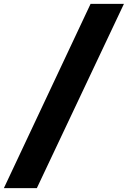

<svg xmlns="http://www.w3.org/2000/svg" viewBox="-99 -760 659 990"><path d="M-79 210 368 -740H540L91 210Z"/></svg>

Font: Georama ExtraCondensed Thin Black
Style: Italic
Weight: 900
Italic angle: -9°
Version: Version 1.001